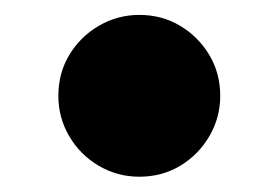

<svg xmlns="http://www.w3.org/2000/svg" viewBox="-20 -431 370 255"><path d="M165 -196.3Q135.9 -196.3 111.2 -210.8Q86.5 -225.3 72 -250Q57.5 -274.7 57.5 -303.7Q57.5 -333.8 72 -358Q86.5 -382.2 111.2 -396.7Q136 -411.2 165 -411.2Q195.1 -411.2 219.3 -396.7Q243.5 -382.2 258 -358Q272.5 -333.8 272.5 -303.7Q272.5 -274.7 258 -250Q243.5 -225.3 219.3 -210.8Q195.1 -196.3 165 -196.3Z"/></svg>

Font: Rubik Light
Style: Regular
Weight: 300
Designer: Hubert and Fischer
Foundry: Hubert and Fischer
Version: Version 2.300;gftools[0.9.30]